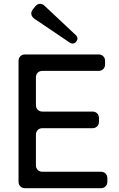

<svg xmlns="http://www.w3.org/2000/svg" viewBox="-20 -985 623 1005"><path d="M345 -762 160 -887Q146 -897 144 -910.5Q142 -924 153 -937L164 -951Q175 -965 190 -965Q203 -965 214 -954L377 -801Q393 -785 379 -767Q372 -757 359 -757Q352 -757 345 -762ZM77 -34V-666Q77 -681 86.5 -690.5Q96 -700 111 -700H496Q511 -700 520.5 -690.5Q530 -681 530 -666V-648Q530 -633 520.5 -623.5Q511 -614 496 -614H202Q187 -614 177.5 -604.5Q168 -595 168 -580V-435Q168 -420 177.5 -410.5Q187 -401 202 -401H464Q479 -401 488.5 -391.5Q498 -382 498 -367V-348Q498 -333 488.5 -323.5Q479 -314 464 -314H202Q187 -314 177.5 -304.5Q168 -295 168 -280V-120Q168 -105 177.5 -95.5Q187 -86 202 -86H508Q523 -86 532.5 -76.5Q542 -67 542 -52V-34Q542 -19 532.5 -9.5Q523 0 508 0H111Q96 0 86.5 -9.5Q77 -19 77 -34Z"/></svg>

Font: Higure Gothic Medium
Style: Regular
Weight: 500
Designer: Yoshimichi Ohira
Foundry: Positype
Version: Version 1.000